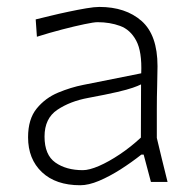

<svg xmlns="http://www.w3.org/2000/svg" viewBox="-20 -525 559 554"><path d="M211.5 9.5Q141 9.5 101 -28.2Q61 -66 61 -129Q61 -181.5 86 -212Q111 -242.5 147.8 -257.8Q184.5 -273 220 -280L387.5 -313.5Q390 -376 373 -407.8Q356 -439.5 326.5 -450.2Q297 -461 261.5 -461Q251 -461 223.5 -455.2Q196 -449.5 159.5 -440Q123 -430.5 86.5 -419L83 -469Q99.5 -473 125 -479.2Q150.5 -485.5 177.8 -491.2Q205 -497 228.8 -501Q252.5 -505 266.5 -505Q342.5 -505 388.5 -464.5Q434.5 -424 434.5 -334Q434.5 -312.5 433.5 -278.5Q432.5 -244.5 432.5 -211V-127Q440 -95 447.2 -65.8Q454.5 -36.5 463.5 0H415.5L394.5 -79H388Q359.5 -56.5 327.8 -36.2Q296 -16 265.8 -3.2Q235.5 9.5 211.5 9.5ZM219 -34Q237.5 -34 265.8 -46.2Q294 -58.5 325.8 -79.8Q357.5 -101 386.5 -128L387 -281.5Q378 -277 363 -271.8Q348 -266.5 318 -259.5Q288 -252.5 234.5 -242.5Q182.5 -233 145.5 -208.2Q108.5 -183.5 108.5 -131Q108.5 -78 139.8 -56Q171 -34 219 -34Z"/></svg>

Font: Commissioner Loud ExtraLight
Style: Regular
Weight: 200
Designer: Kostas Bartsokas
Foundry: Kostas Bartsokas
Version: Version 1.000; ttfautohint (v1.8.3)